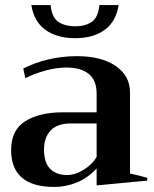

<svg xmlns="http://www.w3.org/2000/svg" viewBox="-20 -729 609 759"><path d="M104 -709H180Q185 -659 211.5 -642Q238 -625 277 -625Q316 -625 342 -642Q368 -659 373 -709H449Q439 -644 394 -611Q349 -578 277 -578Q205 -578 159.5 -611Q114 -644 104 -709ZM24 -136Q24 -215 80 -250Q136 -285 228 -285H362V-358Q362 -412 330.5 -437Q299 -462 243 -462Q203 -462 159.5 -450Q116 -438 80 -420L72 -458Q116 -481 171 -494Q226 -507 284 -507Q381 -507 437.5 -468Q494 -429 494 -364V-43Q532 -35 562 -26V-15L362 4V-63Q328 -26 284.5 -8Q241 10 195 10Q24 10 24 -136ZM362 -109V-241H259Q207 -241 180.5 -213.5Q154 -186 154 -137Q154 -86 178.5 -61.5Q203 -37 245 -37Q277 -37 311 -58Q345 -79 362 -109Z"/></svg>

Font: Trirong SemiBold
Style: Regular
Weight: 600
Designer: Katatrad Team
Foundry: CadsonDemak
Version: Version 1.001